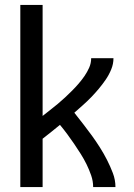

<svg xmlns="http://www.w3.org/2000/svg" viewBox="-20 -755 540 775"><path d="M62 0V-735H152V-287Q167 -299 182.5 -311Q198 -323 213 -335.5Q228 -348 242.5 -361.5Q257 -375 270.5 -388.5Q284 -402 297 -417Q310 -432 321 -448Q332 -464 340 -482Q348 -500 348 -520H438Q438 -497 429 -475Q420 -453 407 -434Q394 -415 379 -397Q364 -379 348 -362.5Q332 -346 314.5 -330.5Q297 -315 280 -300Q298 -277 316 -254Q334 -231 351 -207.5Q368 -184 383.5 -159.5Q399 -135 412 -109.5Q425 -84 435.5 -56.5Q446 -29 446 0H356Q356 -24 348 -47Q340 -70 329.5 -91.5Q319 -113 306 -133.5Q293 -154 279.5 -174Q266 -194 251.5 -213.5Q237 -233 222 -251Q205 -237 187.5 -223Q170 -209 152 -195V0Z"/></svg>

Font: Iosevka Term Curly Medium
Style: Regular
Weight: 500
Designer: Belleve Invis
Foundry: Belleve Invis
Version: Version 32.3.0